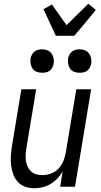

<svg xmlns="http://www.w3.org/2000/svg" viewBox="-20 -996 540 1024"><path d="M163 8Q137 8 113.5 -0.5Q90 -9 74 -27Q58 -45 50 -68Q42 -91 39 -116Q36 -141 38 -167Q40 -193 44 -219L94 -520H173L121 -208Q118 -191 117 -174Q116 -157 118 -140.5Q120 -124 126.5 -109Q133 -94 144.5 -83Q156 -72 172 -67Q188 -62 205 -62Q228 -62 251.5 -70.5Q275 -79 292 -97Q309 -115 318 -137.5Q327 -160 331 -183L387 -520H466L380 0H301L314 -82Q303 -62 286.5 -44.5Q270 -27 250 -15Q230 -3 207.5 2.5Q185 8 163 8ZM404 -608Q389 -608 375.5 -613Q362 -618 354 -629.5Q346 -641 343.5 -655.5Q341 -670 343 -685Q345 -695 350.5 -705Q356 -715 364.5 -721.5Q373 -728 383.5 -730.5Q394 -733 405 -733Q420 -733 433.5 -727.5Q447 -722 455 -710.5Q463 -699 466 -684.5Q469 -670 466 -655Q464 -645 458.5 -635Q453 -625 444.5 -618.5Q436 -612 425.5 -610Q415 -608 404 -608ZM204 -608Q189 -608 175.5 -613Q162 -618 154 -629.5Q146 -641 143.5 -655.5Q141 -670 143 -685Q145 -695 150.5 -705Q156 -715 164.5 -721.5Q173 -728 183.5 -730.5Q194 -733 205 -733Q220 -733 233.5 -727.5Q247 -722 255 -710.5Q263 -699 266 -684.5Q269 -670 266 -655Q264 -645 258.5 -635Q253 -625 244.5 -618.5Q236 -612 225.5 -610Q215 -608 204 -608ZM278 -805 212 -947 257 -972 335 -862 451 -976 491 -943 426 -864 376 -805Z"/></svg>

Font: Iosevka SS18
Style: Italic
Weight: 400
Italic angle: -9°
Monospace: yes
Designer: Belleve Invis
Foundry: Belleve Invis
Version: Version 25.1.1; ttfautohint (v1.8.4)